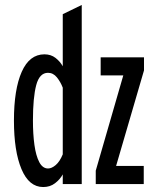

<svg xmlns="http://www.w3.org/2000/svg" viewBox="-20 -742 656 774"><path d="M366 0V-54L477 -438H385.8V-511H560.5V-458.2L448 -73H559.5V0ZM154.2 12Q96.9 12 66.6 -60.3Q36.2 -132.6 36.2 -256Q36.2 -381.6 67.5 -452.3Q98.8 -523 159.2 -523Q185.1 -523 203.8 -508.6Q222.4 -494.1 233 -474.8V-684.8L309.5 -722V0H233V-39Q221.8 -18.6 201.8 -3.3Q181.9 12 154.2 12ZM173.8 -62.8Q188.4 -62.8 204.8 -76.8Q221.2 -90.9 233 -119.8V-388.5Q224.2 -411.6 209.4 -430.1Q194.5 -448.5 173.5 -448.5Q139.2 -448.5 126 -398.8Q112.8 -349 112.8 -256Q112.8 -201.5 118.8 -157.8Q124.9 -114 138.3 -88.4Q151.8 -62.8 173.8 -62.8Z"/></svg>

Font: Overpass Mono Light
Style: Regular
Weight: 300
Monospace: yes
Designer: Delve Withrington, Dave Bailey
Foundry: Delve Fonts LLC
Version: Version 4.000